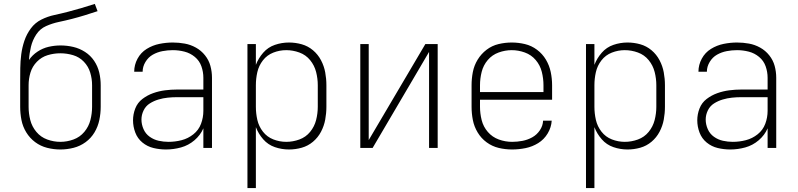

<svg xmlns="http://www.w3.org/2000/svg" viewBox="-20 -755 4072 980"><path d="M288 8Q322 8 355.5 -0.5Q389 -9 417 -29.5Q445 -50 462.5 -79.5Q480 -109 487 -142.5Q494 -176 494 -210V-320Q494 -353 486.5 -385Q479 -417 460.5 -444.5Q442 -472 414 -490Q386 -508 354 -515.5Q322 -523 289 -523Q258 -523 228 -516Q198 -509 171.5 -491.5Q145 -474 128 -449Q130 -483 138 -516.5Q146 -550 165 -579Q184 -608 215.5 -622Q247 -636 280.5 -643Q314 -650 347 -658.5Q380 -667 412.5 -677Q445 -687 478 -698L464 -735Q430 -724 396 -714Q362 -704 327.5 -695Q293 -686 258 -678.5Q223 -671 191 -655Q159 -639 137.5 -610Q116 -581 104.5 -547Q93 -513 88.5 -478Q84 -443 83.5 -407.5Q83 -372 83 -336Q83 -332 83 -328Q83 -324 83 -320V-210Q83 -176 89.5 -142.5Q96 -109 114 -79.5Q132 -50 159.5 -29.5Q187 -9 220.5 -0.5Q254 8 288 8ZM288 -31Q254 -31 221 -43Q188 -55 165.5 -82Q143 -109 134.5 -142.5Q126 -176 126 -210V-320Q126 -353 135.5 -384.5Q145 -416 168.5 -440Q192 -464 223.5 -473.5Q255 -483 288 -483Q321 -483 353 -473.5Q385 -464 408 -440Q431 -416 440.5 -384.5Q450 -353 450 -320V-210Q450 -176 441.5 -142.5Q433 -109 410.5 -82Q388 -55 355 -43Q322 -31 288 -31Z M827 8Q866 8 904 -2.5Q942 -13 972.5 -39Q1003 -65 1018 -100V0H1062V-358Q1062 -389 1054 -418.5Q1046 -448 1026.5 -472.5Q1007 -497 980 -512Q953 -527 923 -532.5Q893 -538 862 -538Q828 -538 793.5 -531Q759 -524 729 -505.5Q699 -487 682 -455.5Q665 -424 665 -389H708Q708 -415 722.5 -439Q737 -463 760 -476Q783 -489 809.5 -494Q836 -499 862 -499Q892 -499 921.5 -491.5Q951 -484 974.5 -464.5Q998 -445 1008 -416.5Q1018 -388 1018 -358V-298H884Q853 -298 822 -294Q791 -290 761.5 -279.5Q732 -269 707 -250Q682 -231 670.5 -201.5Q659 -172 659 -141Q659 -109 670.5 -78.5Q682 -48 707 -27.5Q732 -7 763.5 0.5Q795 8 827 8ZM840 -31Q815 -31 790 -36.5Q765 -42 744 -57Q723 -72 712.5 -96Q702 -120 702 -145Q702 -169 713 -191.5Q724 -214 744.5 -227Q765 -240 788.5 -247Q812 -254 836 -256.5Q860 -259 884 -259H1018V-189Q1018 -155 1006 -123Q994 -91 967 -69.5Q940 -48 907 -39.5Q874 -31 840 -31Z M1243 205H1286V-106Q1299 -72 1323.5 -44Q1348 -16 1383 -4Q1418 8 1455 8Q1488 8 1520 -1Q1552 -10 1577.5 -31.5Q1603 -53 1618.5 -82.5Q1634 -112 1640 -144.5Q1646 -177 1646 -210V-320Q1646 -353 1640 -385.5Q1634 -418 1618.5 -447.5Q1603 -477 1577.5 -498.5Q1552 -520 1520 -529Q1488 -538 1455 -538Q1418 -538 1383 -526Q1348 -514 1323.5 -486Q1299 -458 1286 -424V-530H1243ZM1441 -31Q1407 -31 1375 -43.5Q1343 -56 1322 -83Q1301 -110 1293.5 -143Q1286 -176 1286 -210V-320Q1286 -354 1293.5 -387Q1301 -420 1322 -447Q1343 -474 1375 -486.5Q1407 -499 1441 -499Q1475 -499 1508 -487Q1541 -475 1563 -448Q1585 -421 1593.5 -387.5Q1602 -354 1602 -320V-210Q1602 -176 1593.5 -142.5Q1585 -109 1563 -82Q1541 -55 1508 -43Q1475 -31 1441 -31Z M1819 0H1882L2170 -490V0H2214V-530H2151L1862 -40V-530H1819Z M2594 8Q2628 8 2662.5 1Q2697 -6 2727 -24.5Q2757 -43 2775.5 -74Q2794 -105 2796 -139H2752Q2751 -113 2735.5 -90Q2720 -67 2696.5 -54Q2673 -41 2646.5 -36Q2620 -31 2594 -31Q2559 -31 2526 -43Q2493 -55 2470 -81.5Q2447 -108 2438.5 -142Q2430 -176 2430 -210V-246H2798V-320Q2798 -354 2791 -387.5Q2784 -421 2766.5 -450.5Q2749 -480 2721 -501Q2693 -522 2659.5 -530Q2626 -538 2592 -538Q2558 -538 2524.5 -530Q2491 -522 2463.5 -501Q2436 -480 2418 -450.5Q2400 -421 2393.5 -387.5Q2387 -354 2387 -320V-210Q2387 -176 2393.5 -142.5Q2400 -109 2418 -79Q2436 -49 2464 -28.5Q2492 -8 2525.5 0Q2559 8 2594 8ZM2430 -285V-320Q2430 -354 2438.5 -388Q2447 -422 2469.5 -448.5Q2492 -475 2525 -487Q2558 -499 2592 -499Q2626 -499 2659 -487Q2692 -475 2714.5 -448.5Q2737 -422 2745.5 -388Q2754 -354 2754 -320V-285Z M2971 205H3014V-106Q3027 -72 3051.5 -44Q3076 -16 3111 -4Q3146 8 3183 8Q3216 8 3248 -1Q3280 -10 3305.5 -31.5Q3331 -53 3346.5 -82.5Q3362 -112 3368 -144.5Q3374 -177 3374 -210V-320Q3374 -353 3368 -385.5Q3362 -418 3346.5 -447.5Q3331 -477 3305.5 -498.5Q3280 -520 3248 -529Q3216 -538 3183 -538Q3146 -538 3111 -526Q3076 -514 3051.5 -486Q3027 -458 3014 -424V-530H2971ZM3169 -31Q3135 -31 3103 -43.5Q3071 -56 3050 -83Q3029 -110 3021.5 -143Q3014 -176 3014 -210V-320Q3014 -354 3021.5 -387Q3029 -420 3050 -447Q3071 -474 3103 -486.5Q3135 -499 3169 -499Q3203 -499 3236 -487Q3269 -475 3291 -448Q3313 -421 3321.5 -387.5Q3330 -354 3330 -320V-210Q3330 -176 3321.5 -142.5Q3313 -109 3291 -82Q3269 -55 3236 -43Q3203 -31 3169 -31Z M3707 8Q3746 8 3784 -2.5Q3822 -13 3852.5 -39Q3883 -65 3898 -100V0H3942V-358Q3942 -389 3934 -418.5Q3926 -448 3906.5 -472.5Q3887 -497 3860 -512Q3833 -527 3803 -532.5Q3773 -538 3742 -538Q3708 -538 3673.5 -531Q3639 -524 3609 -505.5Q3579 -487 3562 -455.5Q3545 -424 3545 -389H3588Q3588 -415 3602.5 -439Q3617 -463 3640 -476Q3663 -489 3689.5 -494Q3716 -499 3742 -499Q3772 -499 3801.5 -491.5Q3831 -484 3854.5 -464.5Q3878 -445 3888 -416.5Q3898 -388 3898 -358V-298H3764Q3733 -298 3702 -294Q3671 -290 3641.5 -279.5Q3612 -269 3587 -250Q3562 -231 3550.5 -201.5Q3539 -172 3539 -141Q3539 -109 3550.5 -78.5Q3562 -48 3587 -27.5Q3612 -7 3643.5 0.5Q3675 8 3707 8ZM3720 -31Q3695 -31 3670 -36.5Q3645 -42 3624 -57Q3603 -72 3592.5 -96Q3582 -120 3582 -145Q3582 -169 3593 -191.5Q3604 -214 3624.5 -227Q3645 -240 3668.5 -247Q3692 -254 3716 -256.5Q3740 -259 3764 -259H3898V-189Q3898 -155 3886 -123Q3874 -91 3847 -69.5Q3820 -48 3787 -39.5Q3754 -31 3720 -31Z"/></svg>

Font: Iosevka Sparkle Extralight
Style: Regular
Weight: 200
Designer: Belleve Invis
Foundry: Belleve Invis
Version: Version 4.5.0; ttfautohint (v1.8.3)